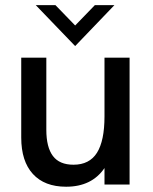

<svg xmlns="http://www.w3.org/2000/svg" viewBox="-20 -717 593 746"><path d="M237 8.5Q153 8.5 107.8 -41Q62.5 -90.5 62.5 -182.5V-493H160V-212.5Q160 -145 185.5 -111Q211 -77 265.5 -77Q327.5 -77 356.8 -123.5Q386 -170 386 -264.5V-493H483.5V0H386V-64Q336.5 8.5 237 8.5ZM119 -697H195.5L272 -618L348.5 -697H424.5L272 -538Z"/></svg>

Font: HK Grotesk Medium
Style: Regular
Weight: 500
Designer: Alfredo Marco Pradil
Foundry: Hanken Design Co.
Version: Version 3.001;FEAKit 1.0